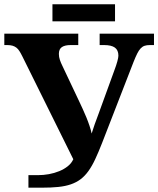

<svg xmlns="http://www.w3.org/2000/svg" viewBox="-20 -870 734 890"><path d="M693.8 -661.1H674.8Q660.2 -661.1 650.1 -657.7Q640.1 -654.3 631.8 -645.5Q623.5 -636.7 616 -621.6Q608.4 -606.4 599.1 -583L453.1 -207Q436.5 -164.6 421.6 -132.6Q406.7 -100.6 390.1 -77.4Q373.5 -54.2 353.8 -39.3Q334 -24.4 308.6 -15.6Q283.2 -6.8 250.2 -3.4Q217.3 0 173.8 0H111.8V-58.1H155.8Q181.2 -58.1 206.8 -62.7Q232.4 -67.4 254.9 -76.7Q277.3 -85.9 294.4 -99.6Q311.5 -113.3 319.8 -131.8L84 -607.9Q76.7 -622.6 70.3 -632.8Q64 -643.1 55.9 -649.2Q47.9 -655.3 37.8 -658.2Q27.8 -661.1 13.2 -661.1H0V-713.9H342.8V-661.1H307.1Q281.2 -661.1 267.1 -651.9Q252.9 -642.6 252.9 -620.1Q252.9 -606 257.6 -592.3Q262.2 -578.6 270 -563L346.2 -401.9Q354.5 -384.3 363.5 -364.7Q372.6 -345.2 380.6 -325.4Q388.7 -305.7 395 -286.6Q401.4 -267.6 404.8 -251Q411.1 -271.5 418.7 -293.2Q426.3 -314.9 437 -342.8L509.8 -543Q519 -567.4 523.9 -585.4Q528.8 -603.5 528.8 -611.8Q528.8 -637.7 512.5 -649.4Q496.1 -661.1 462.9 -661.1H441.9V-713.9H693.8ZM513.2 -771H223.1V-850.1H513.2Z"/></svg>

Font: Droids
Style: b
Weight: 700
Foundry: Ascender Corporation
Version: Version 1.00 build 113